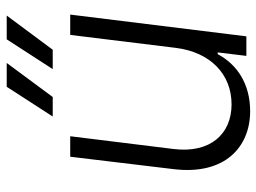

<svg xmlns="http://www.w3.org/2000/svg" viewBox="-120 -664 794 595"><g transform="rotate(-90 277.5 -366.0)"><path d="M231 11.7C315.4 11.7 376 -28.8 407.7 -88.9H413.1L402.3 0H462.9L530.3 -545.9H467.3L427.2 -219.2C414.1 -112.3 346.2 -45.9 252 -45.9C160.2 -45.9 99.6 -111.8 113.8 -226.1L153.3 -545.9H89.8L51.3 -225.1C32.2 -65.9 120.6 11.7 231 11.7ZM214.4 -600.1H274.9L380.4 -742.7H306.6ZM361.3 -600.1H421.4L527.3 -742.7H453.6Z"/></g></svg>

Font: Guggenheim Sans Display Light
Style: Italic
Weight: 300
Italic angle: -7°
Designer: Modified by Tom Baber under direction of Pentagram Design 2023
Foundry: rsms
Version: Version 1.001;Glyphs 3.1.2 (3151)